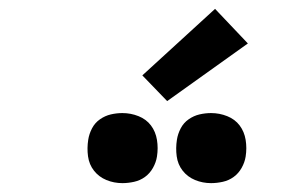

<svg xmlns="http://www.w3.org/2000/svg" viewBox="-20 -1014 640 433"><path d="M456 -601Q437 -601 420 -608Q403 -615 392 -629Q381 -643 378.5 -661.5Q376 -680 379 -699Q381 -712 387.5 -724.5Q394 -737 405.5 -745Q417 -753 430 -756Q443 -759 456 -759Q475 -759 492.5 -752Q510 -745 520.5 -731Q531 -717 534 -698.5Q537 -680 534 -661Q532 -648 525 -635.5Q518 -623 507 -615Q496 -607 482.5 -604Q469 -601 456 -601ZM256 -601Q237 -601 220 -608Q203 -615 192 -629Q181 -643 178.5 -661.5Q176 -680 179 -699Q181 -712 187.5 -724.5Q194 -737 205.5 -745Q217 -753 230 -756Q243 -759 256 -759Q275 -759 292.5 -752Q310 -745 320.5 -731Q331 -717 334 -698.5Q337 -680 334 -661Q332 -648 325 -635.5Q318 -623 307 -615Q296 -607 282.5 -604Q269 -601 256 -601ZM357 -786 301 -844 465 -994 539 -916Z"/></svg>

Font: Iosevka Curly Extended Oblique
Style: Bold
Weight: 700
Width: 7
Italic angle: -9°
Monospace: yes
Designer: Belleve Invis
Foundry: Belleve Invis
Version: Version 11.1.0; ttfautohint (v1.8.3)